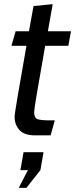

<svg xmlns="http://www.w3.org/2000/svg" viewBox="-20 -640 361 922"><path d="M50 -81Q50 -98 107 -420H35L55 -490H119L141 -611L233 -620L210 -490H321L308 -420H197Q167 -252 155.5 -182Q144 -112 144 -101Q144 -75 158.5 -68.5Q173 -62 219 -62H243L223 10H148Q97 10 73.5 -15.5Q50 -41 50 -81ZM70 262 114 177H78L93 91H189L174 177L107 262Z"/></svg>

Font: Cabin
Style: Italic
Weight: 400
Italic angle: -7°
Designer: Pablo Impallari
Foundry: Pablo Impallari. http://www.impallari.com Igino Marini. http://www.ikern.com
Version: Version 2.200